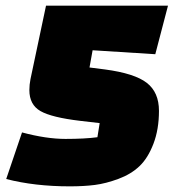

<svg xmlns="http://www.w3.org/2000/svg" viewBox="-20 -645 640 680"><path d="M2 -11 58 -176Q144 -153 212 -153Q280 -153 325 -159L333 -209L264 -217Q163 -229 123.5 -251.5Q84 -274 84 -326Q84 -345 88 -365L143 -625H575L530 -453L308 -467L297 -406L352 -399Q457 -385 500 -351.5Q543 -318 543 -252.5Q543 -187 523.5 -136Q504 -85 474 -56.5Q444 -28 399.5 -11.5Q355 5 316 10Q277 15 227 15Q103 15 2 -11Z"/></svg>

Font: Changa One
Style: Italic
Weight: 400
Italic angle: -12°
Designer: Eduardo Rodriguez Tunni
Foundry: Eduardo Rodriguez Tunni
Version: Version 1.003